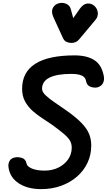

<svg xmlns="http://www.w3.org/2000/svg" viewBox="-20 -1313 742 1333"><path d="M266 0Q173 0 112.2 -39Q51.5 -78 40 -145.5Q34.5 -172 45.2 -193.5Q56 -215 84 -220Q106.5 -224.5 132.5 -216.5Q158.5 -208.5 164.5 -176.5Q169 -156.5 202.5 -142.5Q236 -128.5 290 -128.5Q343.5 -128.5 386 -149.8Q428.5 -171 453.2 -207Q478 -243 478 -287.5Q478 -315 465.8 -336.5Q453.5 -358 423.5 -383.5Q393.5 -409 340.5 -447.5Q311.5 -468 276 -490.5Q240.5 -513 208 -541.5Q175.5 -570 154.5 -607.8Q133.5 -645.5 133.5 -696.5Q133.5 -812 225 -870.2Q316.5 -928.5 498 -928.5Q584 -928.5 635.5 -895.2Q687 -862 701 -783Q705.5 -758 695.5 -737Q685.5 -716 659 -707Q636 -701 609.2 -710.2Q582.5 -719.5 577 -752Q574 -768.5 562.2 -779Q550.5 -789.5 529.2 -794.8Q508 -800 476.5 -800Q374.5 -800 323.2 -774Q272 -748 272 -696.5Q272 -674.5 297.8 -650.2Q323.5 -626 361.2 -601Q399 -576 435 -550Q509 -498.5 547.2 -458Q585.5 -417.5 599.5 -380.8Q613.5 -344 613.5 -303Q613.5 -238 587.5 -182.8Q561.5 -127.5 514.2 -86.5Q467 -45.5 403.8 -22.8Q340.5 0 266 0ZM476.5 -1015Q459.5 -1015 443.2 -1021.5Q427 -1028 417.5 -1048L351.5 -1192Q334 -1230.5 346.2 -1256Q358.5 -1281.5 385.5 -1289.5Q412.5 -1298 438.8 -1287Q465 -1276 471.5 -1249.5L488.5 -1187L534 -1252Q558.5 -1286 586.2 -1288.5Q614 -1291 635.5 -1272Q656.5 -1252.5 659 -1225.2Q661.5 -1198 644 -1176.5L529 -1039Q518 -1026 504.2 -1020.5Q490.5 -1015 476.5 -1015Z"/></svg>

Font: Edu AU VIC WA NT Pre
Style: Bold
Weight: 700
Designer: Tina and Corey Anderson, Eben Sorkin, Mirko Velimirovic
Foundry: Google for Education
Version: Version 1.001